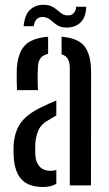

<svg xmlns="http://www.w3.org/2000/svg" viewBox="-20 -757 444 784"><path d="M36 -114.5Q35.5 -127 35.2 -139.2Q35 -151.5 35.5 -164Q38 -200.5 49.8 -228.8Q61.5 -257 87.5 -280.2Q113.5 -303.5 159.5 -324Q171.5 -330 184.2 -335.8Q197 -341.5 210 -346.5V-285.5Q203 -282 195 -277Q187 -272 178 -266.5Q145.5 -248.5 135 -220.8Q124.5 -193 124 -163Q123.5 -149.5 123.8 -140.2Q124 -131 124.5 -120.5Q127 -92 142.8 -75.8Q158.5 -59.5 186 -59.5Q200 -59.5 210 -63V-6.5Q189 6.5 156 6.5Q98.5 6.5 69.5 -22.8Q40.5 -52 36 -114.5ZM49.5 -389Q48.5 -408 48.2 -430.5Q48 -453 48.5 -473Q51.5 -537 79.5 -569.2Q107.5 -601.5 176.5 -607V-537Q158 -533.5 147 -521Q136 -508.5 135 -484.5Q134 -471 133.8 -451.8Q133.5 -432.5 134 -415Q134.5 -397.5 135 -389ZM265 0V-478.5Q265 -502.5 257.2 -516.2Q249.5 -530 231.5 -535V-607Q300 -601.5 326 -566.8Q352 -532 352 -461L351.5 0ZM291 -729.5H332Q331 -685.5 307.8 -664.2Q284.5 -643 247.5 -644.5Q226 -645.5 212.5 -655Q199 -664.5 187.8 -674.5Q176.5 -684.5 161 -687Q144 -690 132.2 -680.8Q120.5 -671.5 117.5 -650H76.5Q80.5 -698 104.8 -719Q129 -740 167 -737Q182.5 -735.5 193.5 -729.8Q204.5 -724 213.2 -716.2Q222 -708.5 231 -702.2Q240 -696 251 -694.5Q270 -692 280.2 -702.8Q290.5 -713.5 291 -729.5Z"/></svg>

Font: Big Shoulders Stencil Text Thin Medium
Style: Regular
Weight: 500
Version: Version 2.001